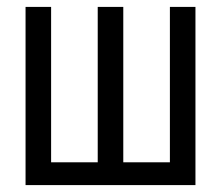

<svg xmlns="http://www.w3.org/2000/svg" viewBox="-20 -536 640 556"><path d="M54 -516H128V-66H263V-516H337V-66H472V-516H546V0H54Z"/></svg>

Font: Lilex Nerd Font
Style: Regular
Weight: 400
Designer: Mike Abbink, Paul van der Laan, Pieter van Rosmalen, Mikhael Khrustik
Foundry: Mikhael Khrustik
Version: Version 2.400; ttfautohint (v1.8.4.7-5d5b);Nerd Fonts 3.3.0